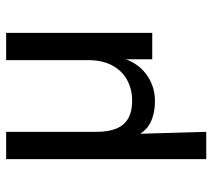

<svg xmlns="http://www.w3.org/2000/svg" viewBox="-54 -474 707 640"><g transform="rotate(-90 300.0 -153.5)"><path d="M90 180V-487H181V-187Q181 -146 192 -119.5Q203 -93 226 -80Q249 -67 284 -67Q325 -67 356 -85Q387 -103 403.5 -135.5Q420 -168 420 -212V-487H511V0H423V-110H430Q415 -52 375 -21.5Q335 9 284 9Q242 9 211 -6.5Q180 -22 163 -63H174L181 180Z"/></g></svg>

Font: Nunito Sans 12pt Medium
Style: Regular
Weight: 500
Designer: Vernon Adams
Foundry: Vernon Adams
Version: Version 3.101;gftools[0.9.27]